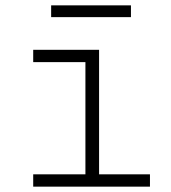

<svg xmlns="http://www.w3.org/2000/svg" viewBox="-20 -697 640 717"><path d="M299 0V-465H104V-511H350V0ZM104 0V-46H540V0ZM171 -633V-677H469V-633Z"/></svg>

Font: Chivo Mono Thin
Style: Regular
Weight: 250
Designer: Hector Gatti
Foundry: Omnibus-Type
Version: Version 1.008